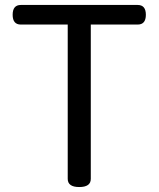

<svg xmlns="http://www.w3.org/2000/svg" viewBox="-20 -754 639 774"><path d="M346 -33Q346 0 299.5 0Q253 0 253 -33V-655H64Q31 -655 31 -694.5Q31 -734 64 -734H535Q568 -734 568 -694.5Q568 -655 535 -655H346Z"/></svg>

Font: Raw Maruko Gothic CJK TC
Style: Regular
Weight: 400
Version: Version 1.001